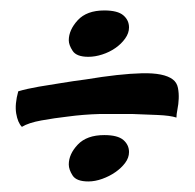

<svg xmlns="http://www.w3.org/2000/svg" viewBox="-20 -469 369 364"><path d="M224.6 -180.7Q224.6 -169.9 217.3 -160.2Q210 -150.4 198.7 -142.6Q187.5 -134.8 173.8 -129.9Q160.2 -125 147.5 -125Q125 -125 117.7 -136.2Q110.4 -147.5 110.4 -157.2Q110.4 -176.8 127.4 -194.8Q144.5 -212.9 177.7 -212.9Q203.1 -212.9 213.9 -203.6Q224.6 -194.3 224.6 -180.7ZM14.6 -295.9Q31.2 -300.8 53.7 -304.7Q76.2 -308.6 95.7 -311.5Q119.1 -315.4 142.6 -318.4Q207 -329.1 249 -330.1Q291 -331.1 307.6 -318.4Q315.4 -312.5 317.4 -302.2Q319.3 -292 318.8 -281.7Q318.4 -271.5 316.4 -261.7Q314.5 -252 314.5 -246.1Q302.7 -250 278.8 -251Q254.9 -252 230.5 -252.9H169.9Q137.7 -252 108.4 -248Q83 -245.1 58.6 -240.7Q34.2 -236.3 21.5 -228.5Q13.7 -236.3 10.7 -253.9Q7.8 -271.5 14.6 -295.9ZM147.5 -361.3Q125 -361.3 117.7 -372.6Q110.4 -383.8 110.4 -392.6Q110.4 -412.1 127.4 -430.7Q144.5 -449.2 177.7 -449.2Q203.1 -449.2 213.9 -439.9Q224.6 -430.7 224.6 -417Q224.6 -406.2 217.3 -396Q210 -385.7 198.7 -377.9Q187.5 -370.1 173.8 -365.7Q160.2 -361.3 147.5 -361.3Z"/></svg>

Font: BKP Parklife Display
Style: Regular
Weight: 400
Designer: Font Diner, Inc.; LA MECHKY PLUS GmbH
Foundry: Font Diner, Inc.; LA MECHKY PLUS GmbH
Version: Version 1.007